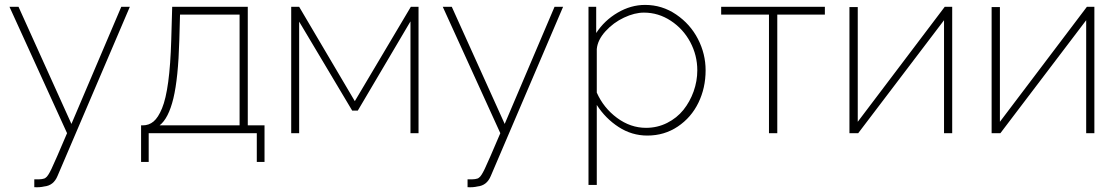

<svg xmlns="http://www.w3.org/2000/svg" viewBox="-20 -548 4604 790"><path d="M121.1 189.9Q159.7 191.4 168 183.1Q176.8 178.2 191.9 146.7Q207 115.2 255.9 0L19 -520H56.2L273.9 -38.1L479 -520H514.2L216.8 175.8Q200.7 215.3 162.1 219.2Q143.6 223.6 121.1 222.2Z M560.5 118.2V-32.2H567.4Q592.8 -32.2 611.8 -48.1Q630.9 -64 646.7 -102.3Q662.6 -140.6 672.1 -210.9Q681.6 -281.2 684.6 -383.8L688.5 -520H999.5V-32.2H1068.4V118.2H1036.6V0H591.8V118.2ZM636.7 -32.2H965.8V-487.8H720.7L717.8 -382.8Q713.4 -226.1 693.4 -143.3Q673.3 -60.5 636.7 -32.2Z M1178.2 0V-520H1210.9L1439.9 -131.8L1670.4 -520H1702.1V0H1668.9V-460L1452.1 -92.8H1429.2L1210.9 -459V0Z M1903.8 189.9Q1942.4 191.4 1950.7 183.1Q1959.5 178.2 1974.6 146.7Q1989.7 115.2 2038.6 0L1801.8 -520H1838.9L2056.6 -38.1L2261.7 -520H2296.9L1999.5 175.8Q1983.4 215.3 1944.8 219.2Q1926.3 223.6 1903.8 222.2Z M2435.5 -116.2V212.9H2401.4V-520H2433.1V-412.1Q2466.8 -463.9 2521.2 -495.8Q2575.7 -527.8 2634.3 -527.8Q2704.1 -527.8 2762.2 -488.3Q2820.3 -448.7 2851.8 -387.5Q2883.3 -326.2 2883.3 -258.8Q2883.3 -186.5 2853.8 -125.5Q2824.2 -64.5 2768.8 -27.3Q2713.4 9.8 2643.6 9.8Q2579.6 9.8 2525.4 -25.4Q2471.2 -60.5 2435.5 -116.2ZM2849.1 -258.8Q2849.1 -320.3 2820.1 -374.8Q2791 -429.2 2740 -462.6Q2689 -496.1 2629.4 -496.1Q2591.3 -496.1 2547.6 -475.6Q2503.9 -455.1 2471.4 -419.4Q2439 -383.8 2435.5 -346.2V-167Q2463.4 -104 2518.8 -63Q2574.2 -22 2638.2 -22Q2684.6 -22 2724.9 -42.2Q2765.1 -62.5 2792 -95.9Q2818.8 -129.4 2834 -171.9Q2849.1 -214.4 2849.1 -258.8Z M3144 0V-487.8H2947.3V-520H3374V-487.8H3178.2V0Z M3475.1 0V-519H3509.3V-46.9L3867.2 -520H3897.9V0H3864.3V-464.8L3511.2 0Z M4060.1 0V-519H4094.2V-46.9L4452.1 -520H4482.9V0H4449.2V-464.8L4096.2 0Z"/></svg>

Font: Rawline ExtraLight
Style: Regular
Weight: 275
Designer: Matt McInerney, Pablo Impallari, Rodrigo Fuenzalida
Foundry: Matt McInerney, Pablo Impallari, Rodrigo Fuenzalida
Version: Version 4.020;PS 004.020;hotconv 1.0.88;makeotf.lib2.5.64775